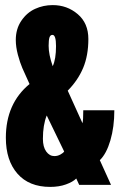

<svg xmlns="http://www.w3.org/2000/svg" viewBox="-20 -726 490 754"><path d="M177 8Q94 8 48.5 -44Q3 -96 3 -185Q3 -319.5 96 -396Q77 -437 67.8 -458.5Q58.5 -480 50.2 -511Q42 -542 42 -569Q42 -612.5 63.8 -644.5Q85.5 -676.5 117.8 -691.2Q150 -706 187 -706Q243.5 -706 285.2 -670.5Q327 -635 327 -573Q327 -508 306.5 -459.2Q286 -410.5 246 -370L304 -242Q307 -254.5 307 -293H429Q429 -227.5 413.5 -174.8Q398 -122 372 -97L416 0H291L279.5 -25Q266 -11.5 239 -1.8Q212 8 177 8ZM187 -466Q200 -493.5 200 -545Q200 -589 186 -589Q177.5 -589 174.2 -578.8Q171 -568.5 171 -546Q171 -512 187 -466ZM193.5 -113Q206 -113 217 -119Q228 -125 232 -131L163.5 -272.5Q148.5 -235 148.5 -181Q148.5 -149 161.5 -131Q174.5 -113 193.5 -113Z"/></svg>

Font: League Mono Condensed ExtraBold
Style: Regular
Weight: 800
Width: 1
Designer: Tyler Finck
Foundry: The League of Moveable Type / Tyler Finck
Version: Version 2.210